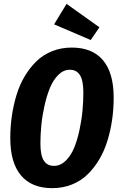

<svg xmlns="http://www.w3.org/2000/svg" viewBox="-20 -956 618 993"><path d="M324.2 -936 494.1 -814.9 449.2 -749 259.8 -830.1ZM351.1 -710Q457.5 -710 512.7 -644.5Q567.9 -579.1 567.9 -451.2Q567.9 -392.1 559.8 -336.2Q551.8 -280.3 535.4 -227.3Q519 -174.3 492.7 -130.4Q466.3 -86.4 432.1 -53.2Q397.9 -20 351.3 -1.5Q304.7 17.1 250 17.1Q144 17.1 88.6 -48.6Q33.2 -114.3 33.2 -242.2Q33.2 -300.3 41.3 -356Q49.3 -411.6 65.4 -464.6Q81.5 -517.6 107.9 -561.8Q134.3 -606 168.5 -639.2Q202.6 -672.4 249.5 -691.2Q296.4 -710 351.1 -710ZM340.8 -595.2Q308.1 -595.2 281.5 -568.6Q254.9 -542 238 -500.7Q221.2 -459.5 209.7 -407.2Q198.2 -355 193.6 -306.4Q189 -257.8 189 -213.9Q189 -152.8 206.5 -125.5Q224.1 -98.1 258.8 -98.1Q292.5 -98.1 319.6 -124.5Q346.7 -150.9 363.3 -191.2Q379.9 -231.4 391.1 -283.7Q402.3 -335.9 406.7 -384Q411.1 -432.1 411.1 -477.1Q411.1 -538.6 393.8 -566.9Q376.5 -595.2 340.8 -595.2Z"/></svg>

Font: Fira Sans Compressed
Style: Bold Italic
Weight: 700
Width: 3
Italic angle: -8°
Designer: Carrois Corporate & Edenspiekermann AG
Foundry: Carrois Corporate GbR & Edenspiekermann AG
Version: Version 4.203;PS 004.203;hotconv 1.0.88;makeotf.lib2.5.64775